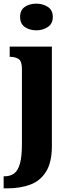

<svg xmlns="http://www.w3.org/2000/svg" viewBox="-42 -791 378 1051"><path d="M157 -625Q120 -625 94 -643Q68 -661 68 -698Q68 -736 94 -753.5Q120 -771 157 -771Q192 -771 219.5 -753.5Q247 -736 247 -698Q247 -661 219.5 -643Q192 -625 157 -625ZM-22 240V174H-16Q15 174 36 158Q57 142 67.5 103.5Q78 65 78 -3V-414Q78 -457 59 -468.5Q40 -480 14 -480H11V-536H242V8Q242 97 210.5 148Q179 199 124 219.5Q69 240 -3 240Z"/></svg>

Font: Noto Serif ExtraCondensed Black
Style: Regular
Weight: 900
Width: 2
Designer: Monotype Design Team
Foundry: Monotype Imaging Inc.
Version: Version 2.015; ttfautohint (v1.8.4.7-5d5b)